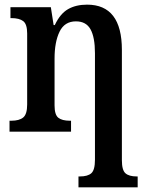

<svg xmlns="http://www.w3.org/2000/svg" viewBox="-20 -567 637 827"><path d="M318 193H324Q358 193 373.5 179Q389 165 389 121V-338Q389 -406 370 -440.5Q351 -475 307 -475Q258 -475 236.5 -430.5Q215 -386 215 -315V-113Q215 -73 231 -60Q247 -47 281 -47H286V0H21V-47H29Q63 -47 80 -61Q97 -75 97 -117V-423Q97 -463 80 -476Q63 -489 29 -489H25V-536H199L211 -459H216Q239 -508 273 -527.5Q307 -547 355 -547Q505 -547 505 -352V123Q505 166 520.5 179.5Q536 193 569 193H573V240H318Z"/></svg>

Font: Noto Serif NarrowSemiBold
Style: Regular
Weight: 600
Width: 4
Designer: Monotype Design Team
Foundry: Monotype Imaging Inc.
Version: Version 1.001